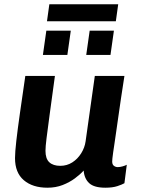

<svg xmlns="http://www.w3.org/2000/svg" viewBox="-20 -865 658 895"><path d="M201 10Q132 10 91 -25Q50 -60 50 -128Q50 -155 56 -208Q62 -261 73 -338Q84 -415 98 -511H236Q221 -402 211.5 -331.5Q202 -261 197 -221Q192 -181 192 -162Q192 -125 210 -108.5Q228 -92 261 -92Q292 -92 317 -108Q342 -124 358.5 -150.5Q375 -177 379 -206L422 -511H560Q551 -454 544 -406.5Q537 -359 531.5 -320Q526 -281 521.5 -250Q517 -219 513.5 -195Q510 -171 507.5 -154.5Q505 -138 504 -127Q503 -116 503 -112Q503 -98 511 -92Q519 -86 529 -86Q539 -86 551.5 -89.5Q564 -93 571 -97L560 -11Q550 -5 527.5 2.5Q505 10 471 10Q419 10 396 -11Q373 -32 370 -70Q354 -52 329 -33.5Q304 -15 272 -2.5Q240 10 201 10ZM199 -766 210 -845H531L520 -766ZM180 -609 196 -722H310L294 -609ZM382 -609 398 -722H511L495 -609Z"/></svg>

Font: Chivo Medium SemiBold
Style: Italic
Weight: 600
Italic angle: -8.05°
Version: Version 2.002